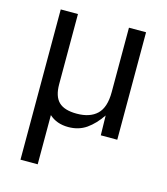

<svg xmlns="http://www.w3.org/2000/svg" viewBox="-106 -582 750 863"><g transform="rotate(15 269.0 -150.5)"><path d="M69.8 199.2V-500H149.9V-173.8Q149.9 -117.2 176 -91.6Q202.1 -65.9 259.8 -65.9Q321.3 -65.9 354.2 -97.4Q387.2 -128.9 387.2 -200.2V-500H466.8V0H390.1L388.2 -91.8Q358.4 -47.9 322.8 -22.9Q287.1 2 238.8 2Q184.6 2 149.9 -29.8V199.2Z"/></g></svg>

Font: TASA Orbiter Deck
Style: Regular
Weight: 400
Designer: Weizhong Zhang
Version: Version 1.000;Glyphs 3.1.2 (3151)